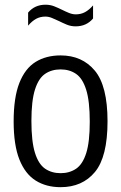

<svg xmlns="http://www.w3.org/2000/svg" viewBox="-20 -786 515 816"><path d="M237.5 9.5Q176.5 9.5 131.8 -18.5Q87 -46.5 62.5 -108Q38 -169.5 38 -270Q38 -371.5 62.2 -433.2Q86.5 -495 131.2 -522.8Q176 -550.5 237.5 -550.5Q329 -550.5 383 -485.8Q437 -421 437 -270.5Q437 -119.5 383.5 -55Q330 9.5 237.5 9.5ZM237.5 -50Q275.5 -50 303.5 -69Q331.5 -88 346.5 -135.5Q361.5 -183 361.5 -268.5Q361.5 -356.5 346.2 -404.8Q331 -453 303.2 -472Q275.5 -491 237.5 -491Q199.5 -491 171.8 -472.2Q144 -453.5 128.8 -405.8Q113.5 -358 113.5 -272Q113.5 -185 128.5 -136.8Q143.5 -88.5 171.5 -69.2Q199.5 -50 237.5 -50ZM301.5 -674Q281.5 -674 264 -681.2Q246.5 -688.5 230.5 -696.5Q215.5 -703.5 201.2 -709.5Q187 -715.5 173 -715.5Q151 -715.5 133.5 -706Q116 -696.5 99.5 -677V-732.5Q127.5 -766 173.5 -766Q193.5 -766 211 -759Q228.5 -752 244.5 -744Q259.5 -736.5 273.8 -730.8Q288 -725 302 -725Q324 -725 341.5 -734.5Q359 -744 375.5 -763V-707.5Q347.5 -674 301.5 -674Z"/></svg>

Font: Encode Sans Condensed
Style: Regular
Weight: 400
Width: 3
Designer: Multiple Designers
Foundry: Impallari Type
Version: Version 3.000; ttfautohint (v1.8.3) -l 8 -r 50 -G 200 -x 14 